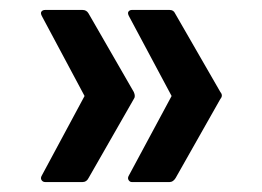

<svg xmlns="http://www.w3.org/2000/svg" viewBox="-20 -456 526 386"><path d="M245 -90Q241 -90 238.5 -94Q236 -98 239 -103L325 -263L239 -424Q236 -430 238.5 -433Q241 -436 245 -436H321Q329 -436 332 -429L423 -271Q429 -264 423 -257L333 -98Q328 -90 321 -90ZM71 -90Q66 -90 63.5 -94Q61 -98 64 -103L150 -263L64 -424Q61 -430 63.5 -433Q66 -436 71 -436H146Q154 -436 158 -429L249 -271Q253 -262 249 -257L158 -98Q154 -90 146 -90Z"/></svg>

Font: Sofia Sans Semi Condensed SemiBold
Style: Regular
Weight: 600
Designer: Botio Nikoltchev, Ani Petrova
Foundry: lettersoup
Version: Version 4.100